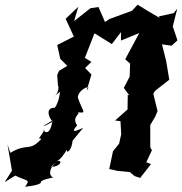

<svg xmlns="http://www.w3.org/2000/svg" viewBox="-21 -767 777 819"><path d="M720 -711 656 -697 661 -690C627 -709 597 -728 566 -747L542 -721L446 -686L427 -673L399 -737L365 -732L295 -677L313 -738L259 -687L294 -611L223 -575L236 -516L266 -486L231 -465L223 -447L226 -405C241 -364 177 -330 235 -376C226 -289 181 -295 227 -306C161 -317 192 -257 204 -248C157 -222 148 -222 203 -253C190 -167 153 -220 169 -213C135 -157 143 -185 155 -174C102 -117 98 -160 23 -115L11 -151L30 -39L-1 10L44 -18C101 10 108 -5 85 32C80 27 136 28 153 13C150 -2 202 -7 207 -11C195 -10 177 -37 220 -78C246 -90 244 -57 197 -55C232 -95 227 -70 265 -129C260 -109 286 -123 289 -171C277 -152 274 -148 334 -222C286 -199 287 -208 308 -232C283 -269 324 -281 311 -288C352 -284 332 -288 311 -351C311 -386 377 -412 349 -382L369 -449L342 -477L369 -503L341 -520L382 -625L456 -579L495 -630V-594L573 -626L513 -514L534 -496L532 -440L507 -392L530 -361L524 -362L523 -300L470 -253L493 -250L496 -194L487 -154L461 -122L445 -46L481 -38L533 -33L553 -16L577 -8L623 -67L603 -75L627 -126L620 -139V-234L641 -269L651 -293L633 -367L640 -379L701 -427C696 -453 693 -480 688 -506L670 -578L711 -572L736 -595L716 -654L735 -730Z"/></svg>

Font: Asimov Aggro
Style: CondIt
Weight: 500
Designer: Google
Version: Version 2.000980; 2014